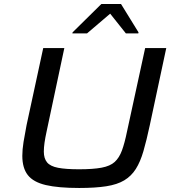

<svg xmlns="http://www.w3.org/2000/svg" viewBox="-20 -927 860 955"><path d="M374 8Q270 8 208 -6.5Q146 -21 118.5 -56Q91 -91 91 -152Q91 -183 97 -220.5Q103 -258 112 -304L195 -688H300L212 -274Q205 -242 201.5 -217.5Q198 -193 198 -173Q198 -139 214 -119.5Q230 -100 268.5 -92.5Q307 -85 373 -85Q443 -85 485.5 -93Q528 -101 550.5 -121.5Q573 -142 586.5 -178.5Q600 -215 612 -274L702 -688H807L725 -304Q709 -229 693.5 -175.5Q678 -122 655.5 -86.5Q633 -51 598 -30Q563 -9 508.5 -0.5Q454 8 374 8ZM340 -761 341 -766 484 -907H582L669 -766L668 -761H606L528 -859L413 -761Z"/></svg>

Font: Saira Expanded Medium
Style: Italic
Weight: 500
Width: 7
Italic angle: -12°
Designer: Hector Gatti with collaboration of the Omnibus-Type team
Foundry: Omnibus-Type
Version: Version 1.101